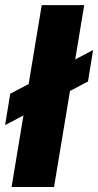

<svg xmlns="http://www.w3.org/2000/svg" viewBox="-36 -748 392 768"><path d="M300.8 -727.5 180.2 0H10.3L130.9 -727.5ZM-15.6 -247.6 4.9 -373 336.4 -547.9 315.9 -421.9Z"/></svg>

Font: Inter 16pt ExtraBold
Style: Italic
Weight: 800
Italic angle: -9.3988°
Version: Version 4.001;git-66647c0bb